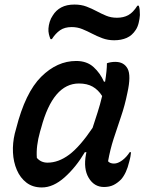

<svg xmlns="http://www.w3.org/2000/svg" viewBox="-20 -813 640 844"><path d="M315 -545Q362 -545 391.5 -518Q421 -491 437 -454H442Q450 -504 450 -535Q467 -541 487 -541Q525 -541 541 -511Q557 -481 540 -405Q529 -350 512 -300.5Q495 -251 479.5 -203Q464 -155 455 -104Q464 -94 481 -94Q498 -94 517 -108Q536 -122 550 -144H556Q555 -135 553.5 -125.5Q552 -116 548 -102Q536 -51 512 -24Q496 -8 478.5 0.5Q461 9 437 9Q394 9 370 -31Q346 -71 358 -135Q359 -140 360 -144H353Q314 -78 264 -33.5Q214 11 164 11Q124 11 96.5 -10Q69 -31 54 -66Q39 -101 37 -142.5Q35 -184 45 -226L51 -248Q91 -406 161 -475.5Q231 -545 315 -545ZM142 -119Q160 -98 189 -98Q237 -98 284 -133Q331 -168 387 -251Q398 -285 409 -319Q420 -353 429 -391Q412 -418 387.5 -432Q363 -446 327 -446Q213 -446 161 -251L156 -234Q147 -202 143.5 -173.5Q140 -145 142 -119ZM494 -735Q523 -735 544 -746.5Q565 -758 584 -788H590Q593 -780 594 -770Q595 -760 595 -747Q594 -730 589.5 -712Q585 -694 577 -682Q561 -657 537 -646.5Q513 -636 482 -636Q454 -636 430 -645Q406 -654 385 -665Q364 -676 342 -685Q320 -694 295 -694Q264 -694 244 -680Q224 -666 208 -641H202Q198 -650 195 -662.5Q192 -675 193 -688Q194 -702 198.5 -717Q203 -732 212 -745Q226 -768 249.5 -780.5Q273 -793 307 -793Q337 -793 360.5 -784Q384 -775 404.5 -764Q425 -753 446.5 -744Q468 -735 494 -735Z"/></svg>

Font: Recursive Sn Csl St Med
Style: Italic
Weight: 500
Italic angle: -15°
Version: Version 1.079;hotconv 1.0.112;makeotfexe 2.5.65598; ttfautoh